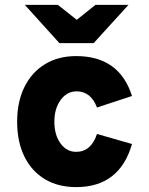

<svg xmlns="http://www.w3.org/2000/svg" viewBox="-20 -752 609 784"><path d="M291 12Q217 12 163 -20.5Q109 -53 79.5 -113Q50 -173 50 -255Q50 -336.5 79.8 -396.8Q109.5 -457 163.8 -490Q218 -523 291 -523Q467.5 -523 519 -360L376 -313Q351 -379 293 -379Q253.5 -379 227.8 -344Q202 -309 202 -255Q202 -201 227 -166.5Q252 -132 291 -132Q352 -132 376 -205L519 -164Q468.5 12 291 12ZM222.5 -576 81.5 -732H216.5L293.5 -671L369.5 -732H504.5L362.5 -576Z"/></svg>

Font: Overpass Black
Style: Regular
Weight: 900
Designer: Delve Withrington, Dave Bailey, Thomas Jockin
Foundry: Delve Fonts LLC
Version: Version 4.000; ttfautohint (v1.8.3)